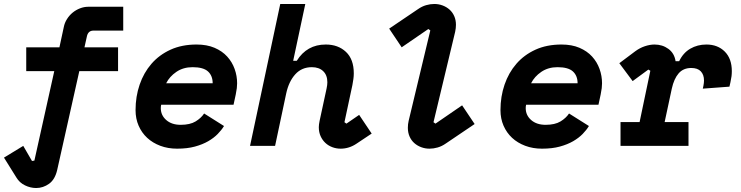

<svg xmlns="http://www.w3.org/2000/svg" viewBox="-34 -734 3726 966"><path d="M239 -376H98V-496H265L287 -598Q291 -619 303 -638Q315 -657 331.5 -670.5Q348 -684 368.5 -692Q389 -700 410 -700H586V-580H436Q409 -580 403 -550L391 -496H560V-376H365L254 120Q243 169 213 190.5Q183 212 148 212Q119 212 91.5 198.5Q64 185 49 160L-14 59L83 0L127 76L139 74Z M777 -207Q775 -199 775 -190Q775 -154 802.5 -130Q830 -106 875 -106Q922 -106 950 -123Q978 -140 993 -163L1093 -100Q1081 -80 1061.5 -60Q1042 -40 1013.5 -23.5Q985 -7 946.5 3.5Q908 14 857 14Q811 14 772.5 -0.5Q734 -15 706.5 -40.5Q679 -66 663.5 -101.5Q648 -137 648 -180Q648 -248 668.5 -308Q689 -368 728 -413Q767 -458 824 -484Q881 -510 955 -510Q1007 -510 1045.5 -493.5Q1084 -477 1109 -449.5Q1134 -422 1146.5 -387Q1159 -352 1159 -315Q1159 -303 1157.5 -290.5Q1156 -278 1152 -258L1141 -207ZM935 -396Q888 -396 853.5 -372.5Q819 -349 802 -315H1036Q1036 -353 1012.5 -374.5Q989 -396 935 -396Z M1609 -288Q1611 -299 1612 -305.5Q1613 -312 1613 -320Q1613 -356 1592 -376Q1571 -396 1535 -396Q1484 -396 1451.5 -360Q1419 -324 1406 -264L1350 0H1224L1376 -714H1502L1441 -428H1459Q1510 -510 1605 -510Q1667 -510 1706.5 -473Q1746 -436 1746 -365Q1746 -351 1744 -336.5Q1742 -322 1739 -306L1699 -119L1709 -112L1773 -156L1836 -62L1761 -12Q1723 14 1680 14Q1658 14 1638 6.5Q1618 -1 1603 -15Q1588 -29 1579 -49Q1570 -69 1570 -94Q1570 -107 1574 -126Z M2209 -12Q2189 2 2168 8Q2147 14 2127 14Q2105 14 2085 6.5Q2065 -1 2050 -14.5Q2035 -28 2026.5 -47.5Q2018 -67 2018 -91Q2018 -109 2022 -126L2131 -581L2121 -588L1987 -496L1924 -590L2069 -688Q2089 -702 2110 -708Q2131 -714 2151 -714Q2173 -714 2193 -706.5Q2213 -699 2228 -685.5Q2243 -672 2251.5 -652.5Q2260 -633 2260 -609Q2260 -593 2256 -574L2147 -119L2157 -112L2291 -204L2354 -110L2209 -12Z M2613 -207Q2611 -199 2611 -190Q2611 -154 2638.5 -130Q2666 -106 2711 -106Q2758 -106 2786 -123Q2814 -140 2829 -163L2929 -100Q2917 -80 2897.5 -60Q2878 -40 2849.5 -23.5Q2821 -7 2782.5 3.5Q2744 14 2693 14Q2647 14 2608.5 -0.5Q2570 -15 2542.5 -40.5Q2515 -66 2499.5 -101.5Q2484 -137 2484 -180Q2484 -248 2504.5 -308Q2525 -368 2564 -413Q2603 -458 2660 -484Q2717 -510 2791 -510Q2843 -510 2881.5 -493.5Q2920 -477 2945 -449.5Q2970 -422 2982.5 -387Q2995 -352 2995 -315Q2995 -303 2993.5 -290.5Q2992 -278 2988 -258L2977 -207ZM2771 -396Q2724 -396 2689.5 -372.5Q2655 -349 2638 -315H2872Q2872 -353 2848.5 -374.5Q2825 -396 2771 -396Z M3238 -378 3228 -384 3149 -326 3082 -416 3162 -476Q3185 -493 3210.5 -501.5Q3236 -510 3259 -510Q3299 -510 3329 -488Q3359 -466 3365 -426H3383Q3403 -468 3439 -489Q3475 -510 3520 -510Q3577 -510 3612.5 -474.5Q3648 -439 3648 -376Q3648 -363 3646.5 -350.5Q3645 -338 3641 -320L3636 -298L3502 -288L3505 -302Q3508 -317 3508 -329Q3508 -358 3492 -375Q3476 -392 3444 -392Q3404 -392 3380.5 -365Q3357 -338 3346 -288L3310 -120H3430V0H3088V-120H3184Z"/></svg>

Font: Space Mono
Style: Bold Italic
Weight: 700
Italic angle: -12°
Monospace: yes
Designer: Colophon Foundry / Benjamin Critton
Foundry: Colophon Foundry
Version: Version 1.000;PS 1.000;hotconv 1.0.81;makeotf.lib2.5.63406